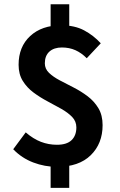

<svg xmlns="http://www.w3.org/2000/svg" viewBox="-20 -789 575 922"><path d="M253.4 12.2Q194.8 12.2 139.6 -8.8Q84.5 -29.8 43.5 -72.3L103.5 -153.3Q139.6 -122.1 176.5 -107.9Q213.4 -93.8 253.4 -93.8Q300.8 -93.8 323.7 -116Q346.7 -138.2 346.7 -177.2Q346.7 -206.1 326.7 -227.1Q306.6 -248 275.1 -265.9Q243.7 -283.7 208 -302.5Q172.4 -321.3 140.9 -344.7Q109.4 -368.2 89.4 -400.4Q69.3 -432.6 69.3 -478Q69.3 -564.5 125 -616Q180.7 -667.5 273.9 -667.5Q338.4 -667.5 383.8 -643.3Q429.2 -619.1 463.9 -581.1L396.5 -509.3Q371.6 -534.7 342.3 -547.9Q313 -561 277.3 -561Q239.3 -561 217.3 -541.3Q195.3 -521.5 195.3 -484.9Q195.3 -458.5 215.3 -439.2Q235.4 -419.9 266.8 -403.3Q298.3 -386.7 333.7 -368.7Q369.1 -350.6 400.9 -326.7Q432.6 -302.7 452.6 -269.3Q472.7 -235.8 472.7 -188Q472.7 -99.6 415.8 -43.7Q358.9 12.2 253.4 12.2ZM223.1 113.3V-40H312.5V113.3ZM223.1 -625V-768.6H312.5V-625Z"/></svg>

Font: Akatab ExtraBold
Style: Regular
Weight: 800
Designer: SIL International
Foundry: SIL International
Version: Version 3.000